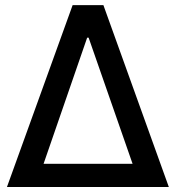

<svg xmlns="http://www.w3.org/2000/svg" viewBox="-20 -748 704 768"><path d="M7.8 0 270.5 -727.5H393.6L655.3 0ZM154.3 -92.8H510.3L334.5 -597.2H328.6Z"/></svg>

Font: Inter Display Medium
Style: Regular
Weight: 500
Designer: Rasmus Andersson
Foundry: rsms
Version: Version 4.001;git-9221beed3